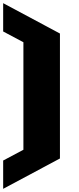

<svg xmlns="http://www.w3.org/2000/svg" viewBox="-20 -927 499 1214"><path d="M0 88 128 20V-660L0 -728V-907L359 -715V75L0 267Z"/></svg>

Font: Stalinist One
Style: Regular
Weight: 400
Designer: Jovanny Lemonad
Foundry: Alexey Maslov, Jovanny Lemonad
Version: Version 3.004